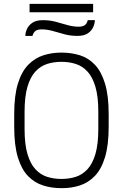

<svg xmlns="http://www.w3.org/2000/svg" viewBox="-20 -970 640 1000"><path d="M300 10Q249 10 204.5 -4Q160 -18 126 -53Q92 -88 73 -150.5Q54 -213 54 -310V-376Q54 -473 73.5 -535.5Q93 -598 127.5 -633Q162 -668 206 -682Q250 -696 298 -696H301Q352 -696 396.5 -682Q441 -668 474.5 -632.5Q508 -597 527 -534.5Q546 -472 546 -376V-310Q546 -214 527 -151.5Q508 -89 474.5 -54Q441 -19 397 -4.5Q353 10 303 10ZM300 -38Q340 -38 374.5 -49Q409 -60 435.5 -88.5Q462 -117 477 -168Q492 -219 492 -298V-388Q492 -467 477 -518Q462 -569 435.5 -597.5Q409 -626 374.5 -637Q340 -648 300 -648Q260 -648 225.5 -637Q191 -626 164.5 -597.5Q138 -569 123 -518Q108 -467 108 -388V-298Q108 -219 123 -168Q138 -117 164.5 -88.5Q191 -60 225.5 -49Q260 -38 300 -38ZM134 -906V-950H465V-906ZM112 -783Q112 -799 120 -818Q128 -837 148 -851Q168 -865 203 -865Q239 -865 270.5 -856.5Q302 -848 331 -839.5Q360 -831 390 -831Q410 -831 421.5 -839Q433 -847 437 -865H474Q474 -849 466 -830Q458 -811 438.5 -797Q419 -783 383 -783Q347 -783 316 -791.5Q285 -800 255.5 -808.5Q226 -817 196 -817Q176 -817 165 -809Q154 -801 149 -783Z"/></svg>

Font: Chivo Mono Thin
Style: Regular
Weight: 250
Designer: Hector Gatti
Foundry: Omnibus-Type
Version: Version 1.008